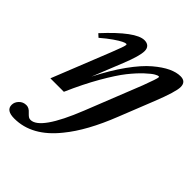

<svg xmlns="http://www.w3.org/2000/svg" viewBox="-213 -542 899 899"><g transform="rotate(45 236.5 -92.5)"><path d="M26.9 0 141.6 -287.1Q167.5 -351.6 167.5 -361.8Q167.5 -365.7 163.1 -365.7Q157.7 -365.7 144.8 -359.6Q131.8 -353.5 106.7 -336.2Q81.5 -318.8 52.2 -293.5L36.1 -308.1Q155.8 -438 212.4 -438Q230 -438 239.5 -428.7Q249 -419.4 249 -402.3Q249 -369.6 217.8 -292.5L157.2 -141.6Q198.7 -223.6 242.4 -284.2Q286.1 -344.7 324 -376.7Q361.8 -408.7 393.1 -423.3Q424.3 -438 451.2 -438Q487.3 -438 487.3 -402.3Q487.3 -370.6 447.3 -270L378.9 -98.1Q320.3 51.3 250 136.7Q157.2 252.9 40.5 252.9Q-13.7 252.9 -13.7 216.3Q-13.7 197.8 0.7 182.9Q15.1 168 36.6 168Q54.2 168 69.3 185.5Q79.1 195.8 85 199.7Q90.8 203.6 98.6 203.6Q162.6 203.6 245.6 -4.9L356 -282.7Q382.3 -352.1 382.3 -361.8Q382.3 -365.7 378.4 -365.7Q373.5 -365.7 360.4 -358.4Q347.2 -351.1 320.8 -326.7Q294.4 -302.2 264.6 -264.9Q234.9 -227.5 194.8 -158Q154.8 -88.4 116.2 0Z"/></g></svg>

Font: Elstob 14pt SemiBold
Style: Italic
Weight: 600
Italic angle: -20°
Designer: Peter S. Baker
Version: Version 1.015